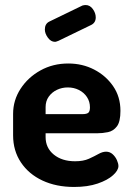

<svg xmlns="http://www.w3.org/2000/svg" viewBox="-20 -733 525 762"><path d="M274 9Q203 9 148.5 -16.5Q94 -42 63 -88.5Q32 -135 32 -196V-281Q32 -335 61.5 -380.5Q91 -426 140.5 -453.5Q190 -481 251 -481Q307 -481 353.5 -457Q400 -433 429 -391Q458 -349 458 -293Q458 -250 444 -231.5Q430 -213 408.5 -208.5Q387 -204 364 -204H161V-189Q161 -146 193.5 -119.5Q226 -93 278 -93Q311 -93 333 -103Q355 -113 371 -122Q387 -131 401 -131Q416 -131 427 -121Q438 -111 444 -97.5Q450 -84 450 -74Q450 -57 428.5 -37.5Q407 -18 367.5 -4.5Q328 9 274 9ZM161 -280H307Q324 -280 330.5 -285.5Q337 -291 337 -307Q337 -330 325 -348Q313 -366 293 -376Q273 -386 249 -386Q226 -386 206 -376.5Q186 -367 173.5 -349.5Q161 -332 161 -308ZM198 -567Q182 -567 170 -583.5Q158 -600 158 -616Q158 -638 175 -647L307 -711Q314 -713 320 -713Q337 -713 348.5 -697Q360 -681 360 -664Q360 -643 342 -634L212 -571Q208 -570 205 -568.5Q202 -567 198 -567Z"/></svg>

Font: Dosis ExtraLight
Style: Bold
Weight: 700
Version: Version 3.001; ttfautohint (v1.8.2)